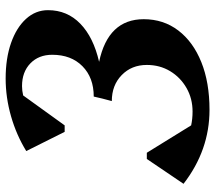

<svg xmlns="http://www.w3.org/2000/svg" viewBox="-61 -685 762 680"><g transform="rotate(-90 320.0 -345.0)"><path d="M271 16Q128 16 9 -76L97 -206H119L216 -49Q239 -44 265 -44Q311 -44 348.5 -65.5Q386 -87 408 -123.5Q430 -160 430 -206Q430 -260 394 -295Q358 -330 302 -330L311 -364L318 -394Q385 -394 425.5 -434Q466 -474 466 -541Q466 -589 435.5 -618.5Q405 -648 355 -648Q339 -648 322 -644L216 -497H193L125 -633Q182 -668 248.5 -687Q315 -706 382 -706Q453 -706 507.5 -687Q562 -668 593 -634Q624 -600 624 -556Q624 -488 576 -441.5Q528 -395 441 -375Q592 -343 592 -217Q592 -147 552 -94.5Q512 -42 440 -13Q368 16 271 16Z"/></g></svg>

Font: Platypi SemiBold
Style: Italic
Weight: 600
Italic angle: -13°
Designer: David Sargent
Foundry: Bolt Cutter Type
Version: Version 1.200; ttfautohint (v1.8.4.7-5d5b)